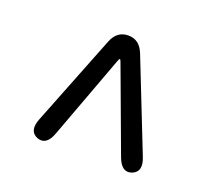

<svg xmlns="http://www.w3.org/2000/svg" viewBox="-83 -856 722 650"><g transform="rotate(20 277.5 -531.5)"><path d="M107 -317Q72 -331 91 -379L220 -706Q237 -749 278 -749Q318 -749 335 -706L464 -379Q483 -331 448 -317Q413 -304 395 -353L283 -655Q280 -664 277.5 -664Q275 -664 272 -655L160 -353Q142 -304 107 -317Z"/></g></svg>

Font: Resource Han Rounded KR
Style: Regular
Weight: 400
Designer: Cyano Hao (round all glyphs); Ryoko NISHIZUKA 西塚涼子 (kana, bopomofo & ideographs); Paul D. Hunt (Latin, Greek & Cyrillic)
Foundry: Cyano Hao
Version: 0.990